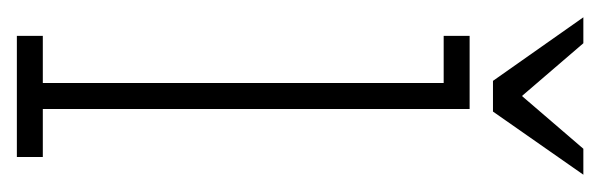

<svg xmlns="http://www.w3.org/2000/svg" viewBox="-258 -438 695 222"><g transform="rotate(90 89.0 -327.5)"><path d="M20 0V-30H74.5V-493.5H20V-523.5H104.5V-30H160V0ZM72 -550.5 -1.5 -655H28.5L89.5 -584L150.5 -655H180.5L107.5 -550.5Z"/></g></svg>

Font: Imbue Thin
Style: Regular
Weight: 100
Designer: Tyler Finck
Foundry: Etcetera Type Company
Version: Version 1.102